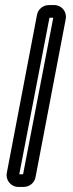

<svg xmlns="http://www.w3.org/2000/svg" viewBox="-20 -712 286 757"><path d="M56 -25 175 -642H190L71 -25ZM52 25H73C97 25 116 8 120 -13L239 -636C245 -666 223 -692 194 -692H173C149 -692 130 -675 126 -654L7 -31C1 -2 23 25 52 25Z"/></svg>

Font: DIN Rundschrift
Style: EngKont
Weight: 400
Width: 3
Version: Version 1.027